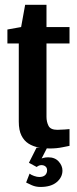

<svg xmlns="http://www.w3.org/2000/svg" viewBox="-20 -606 317 788"><path d="M183.6 3.4Q160.5 3.4 137.9 -0.9Q115.2 -5.2 97 -16.7Q78.8 -28.2 68 -49.8Q57.1 -71.4 57.1 -107V-427.6H10.4V-484.9L66.7 -495L83.2 -586.3H170.8V-495H265.3V-427.6H170.8V-126.7Q170.8 -106 179.1 -89.6Q187.3 -73.2 215.5 -73.2Q228.4 -73.2 245.3 -74.5Q262.1 -75.9 265.3 -76.2V-7.4Q261.8 -7.1 237.3 -1.8Q212.8 3.4 183.6 3.4ZM146 161.3Q126.8 161.3 110.7 154.2Q94.5 147.1 87.2 143.1L101.4 106.6Q107.8 112 120 116.2Q132.1 120.4 140.9 120.4Q157 120.4 165.2 112.8Q173.3 105.1 173.3 92.8Q173.3 82.6 166.7 77.2Q160.1 71.7 150.2 71.7Q143.9 71.7 139 74Q134 76.4 130.5 79.3L98.7 62.1L130 0H173.6L147 52L140.6 49Q146.9 45.4 156.4 42.5Q166 39.6 177.7 39.6Q205.5 39.6 220.9 56.9Q236.3 74.1 236.3 93.9Q236.3 121.7 212.8 141.5Q189.3 161.3 146 161.3Z"/></svg>

Font: Alumni Sans SC Thin
Style: Regular
Weight: 100
Designer: Robert E. Leuschke
Foundry: Robert E. Leuschke
Version: Version 1.018